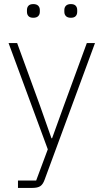

<svg xmlns="http://www.w3.org/2000/svg" viewBox="-20 -720 508 940"><path d="M68 200V164H157L214 11L22 -509H64L176 -202L232 -43H235L291 -198L405 -509H445L198 161Q190 183 177 191.5Q164 200 138 200ZM112 -662V-671Q112 -684 119.5 -692Q127 -700 143 -700Q159 -700 167 -692Q175 -684 175 -671V-662Q175 -649 167 -641Q159 -633 143 -633Q127 -633 119.5 -641Q112 -649 112 -662ZM295 -662V-671Q295 -684 303 -692Q311 -700 327 -700Q343 -700 350.5 -692Q358 -684 358 -671V-662Q358 -649 350.5 -641Q343 -633 327 -633Q311 -633 303 -641Q295 -649 295 -662Z"/></svg>

Font: Anuphan ExtraLight
Style: Regular
Weight: 200
Designer: Cadson Demak
Version: Version 3.001